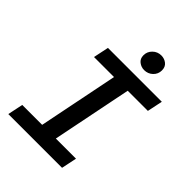

<svg xmlns="http://www.w3.org/2000/svg" viewBox="-236 -953 1071 1071"><g transform="rotate(45 300.0 -417.5)"><path d="M25 0 44 -91H201L296 -563H138L157 -654H582L563 -563H404L309 -91H468L449 0ZM387 -709Q364 -709 345 -723.5Q326 -738 326 -765Q326 -794 347 -814.5Q368 -835 398 -835Q422 -835 440.5 -820.5Q459 -806 459 -778Q459 -749 438 -729Q417 -709 387 -709Z"/></g></svg>

Font: Source Code Pro SemiBold
Style: Italic
Weight: 600
Italic angle: -11°
Monospace: yes
Designer: Paul D. Hunt, Teo Tuominen
Foundry: Adobe Systems Incorporated
Version: Version 1.016;hotconv 1.0.116;makeotfexe 2.5.65601